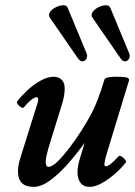

<svg xmlns="http://www.w3.org/2000/svg" viewBox="-20 -715 526 748"><path d="M111 13Q50 13 50 -47Q50 -72 60 -102L127 -316Q133 -336 122 -336Q115 -336 103 -327Q91 -318 72 -296Q69 -293 61.5 -297.5Q54 -302 49 -309Q44 -316 47 -320Q62 -340 86 -362.5Q110 -385 137.5 -400.5Q165 -416 189 -416Q208 -416 220 -404.5Q232 -393 232 -371Q232 -360 230 -344.5Q228 -329 220 -304L176 -162Q158 -105 158 -85Q158 -65 169 -65Q183 -65 204.5 -86Q226 -107 250.5 -139Q275 -171 297.5 -206.5Q320 -242 335 -270Q348 -294 361 -328Q374 -362 387 -405Q390 -416 433 -416Q461 -416 472 -413.5Q483 -411 483 -403L396 -117Q388 -90 387 -78.5Q386 -67 392 -67Q399 -67 411 -76Q423 -85 443 -107Q446 -110 454 -105Q462 -100 467.5 -93Q473 -86 470 -82Q454 -61 429 -39Q404 -17 377.5 -2Q351 13 330 13Q305 13 293.5 -3Q282 -19 282 -43Q282 -55 284 -68Q286 -81 295 -110L310 -159Q277 -113 242 -74Q207 -35 173.5 -11Q140 13 111 13ZM317 -508Q322 -497 317 -487Q312 -477 302 -476Q292 -475 282 -490L175 -645Q167 -656 174.5 -667.5Q182 -679 197 -686.5Q212 -694 226 -694.5Q240 -695 244 -684ZM483 -508Q488 -497 483 -487Q478 -477 468 -476Q458 -475 448 -490L341 -645Q333 -656 340.5 -667.5Q348 -679 363 -686.5Q378 -694 392 -694.5Q406 -695 410 -684Z"/></svg>

Font: Junicode
Style: Bold Italic
Weight: 700
Italic angle: -11°
Designer: Peter S. Baker
Version: Version 2.100; ttfautohint (v1.8.4)